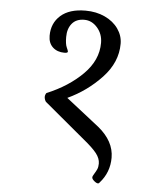

<svg xmlns="http://www.w3.org/2000/svg" viewBox="-53 -708 684 833"><g transform="rotate(5 289.0 -292.0)"><path d="M378 55Q378 50 385 39Q392 28 396.5 18Q401 8 401 -7Q401 -29 384 -51Q367 -73 325 -107L149 -254Q146 -258 144 -264Q142 -270 142 -275Q142 -280 144 -285Q146 -290 148 -292Q242 -331 303.5 -392.5Q365 -454 365 -529Q365 -568 341 -595.5Q317 -623 284 -623Q249 -623 230.5 -600.5Q212 -578 212 -542Q212 -511 218.5 -497Q225 -483 225 -479Q225 -473 210 -473Q179 -473 159.5 -491Q140 -509 140 -541Q140 -596 178 -629.5Q216 -663 286 -663Q333 -663 370.5 -645.5Q408 -628 429 -598Q450 -568 450 -533Q450 -452 387 -385Q324 -318 240 -279L384 -166Q454 -109 454 -37Q454 27 412 74Q409 79 405 79Q398 79 388 70.5Q378 62 378 55Z"/></g></svg>

Font: Kurale
Style: Regular
Weight: 400
Designer: Eduardo Rodriguez Tunni
Foundry: Eduardo Rodriguez Tunni
Version: Version 2.000